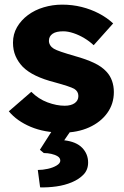

<svg xmlns="http://www.w3.org/2000/svg" viewBox="-20 -562 535 828"><path d="M18 -82 115 -166Q146 -135 185 -120.5Q224 -106 259 -106Q273 -106 284 -109Q295 -112 302.5 -117.5Q310 -123 314 -130.5Q318 -138 318 -148Q318 -168 300 -179Q291 -184 270 -191Q249 -198 216 -207Q169 -219 134.5 -235.5Q100 -252 78 -274Q58 -295 47 -320.5Q36 -346 36 -378Q36 -415 53.5 -445Q71 -475 100.5 -497Q130 -519 168.5 -530.5Q207 -542 248 -542Q292 -542 332 -532Q372 -522 406.5 -504Q441 -486 468 -461L384 -367Q366 -384 343.5 -397.5Q321 -411 297 -419Q273 -427 253 -427Q238 -427 226.5 -424.5Q215 -422 207 -416.5Q199 -411 195 -403.5Q191 -396 191 -386Q191 -376 196.5 -367Q202 -358 212 -352Q222 -346 244 -338.5Q266 -331 304 -320Q351 -307 385 -291Q419 -275 439 -253Q455 -236 463 -213.5Q471 -191 471 -165Q471 -114 442.5 -74.5Q414 -35 364 -12.5Q314 10 250 10Q172 10 112.5 -15Q53 -40 18 -82ZM143 171Q164 171 186.5 166Q209 161 224.5 151.5Q240 142 240 131Q240 119 228.5 112Q217 105 201 101.5Q185 98 169 98L152 84L221 -24H303L257 43Q309 49 334.5 75.5Q360 102 360 139Q360 170 340.5 190.5Q321 211 290 224Q259 237 223 242Q187 247 153 246Z"/></svg>

Font: Mach
Style: Bold
Weight: 700
Version: Version 1.002